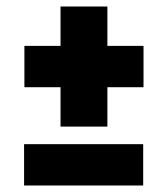

<svg xmlns="http://www.w3.org/2000/svg" viewBox="-20 -586 516 590"><path d="M421 -445H310V-566H166V-445H55V-318H166V-197H310V-318H421ZM54 -16H420V-143H54Z"/></svg>

Font: FIGSv2-sans-serif ExtraBold
Style: Regular
Weight: 800
Designer: Matt McInerney, Pablo Impallari, Rodrigo Fuenzalida,Mirko Velimirovic
Foundry: Matt McInerney, Pablo Impallari, Rodrigo Fuenzalida
Version: Version 4.021;hotconv 1.0.109;makeotfexe 2.5.65596